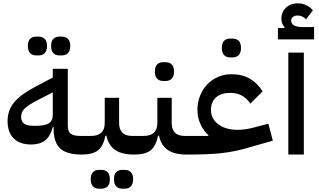

<svg xmlns="http://www.w3.org/2000/svg" viewBox="-20 -937 1934 1164"><path d="M475 0Q384 0 344.5 -37.5Q305 -75 305 -154V-166H300Q285 -110 253 -85.5Q221 -61 169 -61Q100 -61 63 -98Q26 -135 26 -202Q26 -236 36 -264.5Q46 -293 67 -318Q88 -343 119.5 -365.5Q151 -388 194 -411L300 -467V-520H391V-176Q391 -140 409 -126.5Q427 -113 466 -113H499V-24ZM191 -174Q251 -174 275.5 -189Q300 -204 300 -242V-377L210 -331Q156 -303 132 -281.5Q108 -260 108 -229Q108 -200 126.5 -187Q145 -174 191 -174ZM340 -601Q317 -601 303.5 -615Q290 -629 290 -658Q290 -688 303.5 -701.5Q317 -715 340 -715H355Q378 -715 392 -701.5Q406 -688 406 -658Q406 -629 392 -615Q378 -601 355 -601ZM199 -601Q176 -601 162.5 -615Q149 -629 149 -658Q149 -688 162.5 -701.5Q176 -715 199 -715H214Q237 -715 251 -701.5Q265 -688 265 -658Q265 -629 251 -615Q237 -601 214 -601Z M475 -89 499 -113H532Q615 -113 615 -192V-344H702V-192Q702 -113 780 -113H818V-24L793 0Q719 0 678.5 -27.5Q638 -55 625 -114H619Q607 -52 574.5 -26Q542 0 475 0ZM721 207Q698 207 684.5 193Q671 179 671 150Q671 120 684.5 106.5Q698 93 721 93H736Q759 93 773 106.5Q787 120 787 150Q787 179 773 193Q759 207 736 207ZM580 207Q557 207 543.5 193Q530 179 530 150Q530 120 543.5 106.5Q557 93 580 93H595Q618 93 632 106.5Q646 120 646 150Q646 179 632 193Q618 207 595 207Z M794 -89 818 -113H851Q934 -113 934 -192V-344H1021V-192Q1021 -113 1099 -113H1137V-24L1112 0Q1038 0 997.5 -27.5Q957 -55 944 -114H938Q926 -52 893.5 -26Q861 0 794 0ZM969 -446Q946 -446 932.5 -460Q919 -474 919 -503Q919 -533 932.5 -546.5Q946 -560 969 -560H984Q1007 -560 1021 -546.5Q1035 -533 1035 -503Q1035 -474 1021 -460Q1007 -446 984 -446Z M1113 -89 1137 -113H1243V-118Q1214 -144 1195.5 -184Q1177 -224 1177 -271Q1177 -317 1193 -357Q1209 -397 1236.5 -425.5Q1264 -454 1301.5 -470.5Q1339 -487 1383 -487Q1449 -487 1495.5 -459.5Q1542 -432 1572 -383L1498 -309Q1474 -343 1444.5 -358.5Q1415 -374 1376 -374Q1320 -374 1289.5 -346.5Q1259 -319 1259 -271Q1259 -217 1303.5 -183.5Q1348 -150 1420 -150Q1469 -150 1519 -164L1607 -187L1634 -84L1496 -45Q1450 -31 1409.5 -22.5Q1369 -14 1325.5 -9Q1282 -4 1231 -2Q1180 0 1113 0ZM1375 -589Q1352 -589 1338.5 -603Q1325 -617 1325 -646Q1325 -676 1338.5 -689.5Q1352 -703 1375 -703H1390Q1413 -703 1427 -689.5Q1441 -676 1441 -646Q1441 -617 1427 -603Q1413 -589 1390 -589Z M1728 -618H1822V0H1728ZM1665 -767H1704L1705 -772Q1686 -793 1686 -824Q1686 -864 1714 -890.5Q1742 -917 1785 -917Q1811 -917 1836 -905.5Q1861 -894 1877 -874L1835 -820Q1812 -843 1785 -843Q1767 -843 1756 -834.5Q1745 -826 1745 -813Q1745 -773 1815 -773H1884V-698H1665Z"/></svg>

Font: IBM Plex Arabic Medium
Style: Regular
Weight: 500
Designer: Mike Abbink, Paul van der Laan, Pieter van Rosmalen, Wael Morcos, Khajak Apelian
Foundry: Bold Monday
Version: Version 1.0